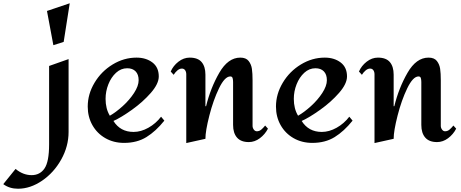

<svg xmlns="http://www.w3.org/2000/svg" viewBox="-210 -861 2818 1173"><path d="M116 -585 179 -605 216 -841 77 -794ZM90 -458V21Q90 127 62 168Q34 209 -17 209Q-69 209 -115 171L-190 264Q-152 292 -100 292Q-25 292 47 243Q119 194 164 113.5Q209 33 209 -55V-500Z M760 -394Q760 -349 711.5 -293.5Q663 -238 596.5 -190.5Q530 -143 483 -122Q525 -55 606 -55Q651 -55 696.5 -80.5Q742 -106 774 -148L794 -124Q742 -59 684.5 -23.5Q627 12 548 12Q484 12 433.5 -17Q383 -46 354.5 -96.5Q326 -147 326 -210Q326 -286 367.5 -355.5Q409 -425 478 -467Q547 -509 624 -509Q682 -509 721 -479.5Q760 -450 760 -394ZM435 -257Q435 -197 461 -154Q498 -175 539.5 -212.5Q581 -250 609 -293Q637 -336 637 -371Q637 -406 618.5 -425Q600 -444 567 -444Q529 -444 499 -416.5Q469 -389 452 -346Q435 -303 435 -257Z M1333 -370V-92Q1333 -80 1340.5 -69.5Q1348 -59 1359 -59Q1374 -59 1385.5 -68.5Q1397 -78 1410 -94L1427 -75Q1409 -40 1377.5 -16.5Q1346 7 1310 7Q1262 7 1238 -20.5Q1214 -48 1214 -98V-360Q1214 -374 1211 -384Q1208 -394 1197 -394Q1163 -394 1128 -321.5Q1093 -249 1069 -155Q1045 -61 1045 -13L928 13V-407Q928 -422 921 -432Q914 -442 901 -442Q887 -442 873.5 -430.5Q860 -419 851 -404L833 -424Q848 -459 880 -484Q912 -509 949 -509Q999 -509 1022 -481.5Q1045 -454 1045 -405V-212H1049Q1076 -323 1129.5 -416Q1183 -509 1258 -509Q1293 -509 1309 -488.5Q1325 -468 1329 -440.5Q1333 -413 1333 -370Z M1910 -394Q1910 -349 1861.5 -293.5Q1813 -238 1746.5 -190.5Q1680 -143 1633 -122Q1675 -55 1756 -55Q1801 -55 1846.5 -80.5Q1892 -106 1924 -148L1944 -124Q1892 -59 1834.5 -23.5Q1777 12 1698 12Q1634 12 1583.5 -17Q1533 -46 1504.5 -96.5Q1476 -147 1476 -210Q1476 -286 1517.5 -355.5Q1559 -425 1628 -467Q1697 -509 1774 -509Q1832 -509 1871 -479.5Q1910 -450 1910 -394ZM1585 -257Q1585 -197 1611 -154Q1648 -175 1689.5 -212.5Q1731 -250 1759 -293Q1787 -336 1787 -371Q1787 -406 1768.5 -425Q1750 -444 1717 -444Q1679 -444 1649 -416.5Q1619 -389 1602 -346Q1585 -303 1585 -257Z M2483 -370V-92Q2483 -80 2490.5 -69.5Q2498 -59 2509 -59Q2524 -59 2535.5 -68.5Q2547 -78 2560 -94L2577 -75Q2559 -40 2527.5 -16.5Q2496 7 2460 7Q2412 7 2388 -20.5Q2364 -48 2364 -98V-360Q2364 -374 2361 -384Q2358 -394 2347 -394Q2313 -394 2278 -321.5Q2243 -249 2219 -155Q2195 -61 2195 -13L2078 13V-407Q2078 -422 2071 -432Q2064 -442 2051 -442Q2037 -442 2023.5 -430.5Q2010 -419 2001 -404L1983 -424Q1998 -459 2030 -484Q2062 -509 2099 -509Q2149 -509 2172 -481.5Q2195 -454 2195 -405V-212H2199Q2226 -323 2279.5 -416Q2333 -509 2408 -509Q2443 -509 2459 -488.5Q2475 -468 2479 -440.5Q2483 -413 2483 -370Z"/></svg>

Font: Amita
Style: Bold
Weight: 700
Designer: Eduardo Rodriguez Tunni, Modular Infotech, Brian J. Bonislawsky
Foundry: Eduardo Rodriguez Tunni, Modular Infotech, Brian J. Bonislawsky
Version: Version 1.003